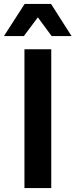

<svg xmlns="http://www.w3.org/2000/svg" viewBox="-43 -954 383 974"><path d="M320 -771H219L149 -866L78 -771H-23L82 -934H216ZM217 -704V0H81V-704Z"/></svg>

Font: Prodigy Sans SemiBold
Style: Regular
Weight: 600
Designer: Wei Huang
Foundry: Wei Huang
Version: Version 1.003; ttfautohint (v1.8.3)